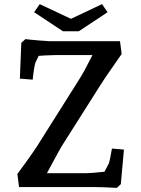

<svg xmlns="http://www.w3.org/2000/svg" viewBox="-20 -904 683 928"><path d="M430 0H72L64 -63Q151 -181 176 -224L362 -519Q386 -556 427 -638H252Q232 -638 196 -636L167 -634L151 -601Q148 -593 144 -567Q140 -541 138 -519L76 -524L83 -697L103 -715L129 -712Q168 -708 217 -705H560L568 -643L536 -597Q481 -519 461 -486L278 -197Q270 -184 230 -110L207 -67H399Q420 -67 485 -74Q504 -109 506 -114Q512 -132 521 -186L579 -181L564 -14L545 4Q469 0 430 0ZM323 -813 473 -884 500 -845 361 -753H284L145 -845L172 -884Z"/></svg>

Font: Andada Pro SemiBold
Style: Regular
Weight: 600
Designer: Carolina Giovagnoli
Foundry: Huerta Tipografica
Version: Version 3.005